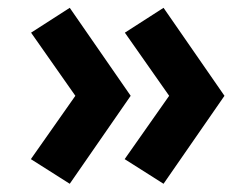

<svg xmlns="http://www.w3.org/2000/svg" viewBox="-20 -498 604 479"><path d="M388 -39.5 291 -101 402 -259 291.5 -416.5 388 -478.5 540 -259ZM154 -39.5 57 -101 168 -259 57.5 -416.5 154 -478.5 306 -259Z"/></svg>

Font: Geologica Roman SemiBold
Style: Regular
Weight: 600
Designer: Sindre Bremnes, Frode Helland
Foundry: Monokrom Skriftforlag AS
Version: Version 1.010;gftools[0.9.28]